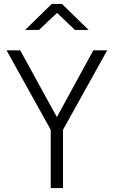

<svg xmlns="http://www.w3.org/2000/svg" viewBox="-20 -949 574 969"><path d="M298 0H236V-294L13 -695H82L267 -358L451 -695H521L298 -294ZM107 -798 241 -929H293L427 -798H358L268 -884L177 -798Z"/></svg>

Font: Titillium Web
Style: Light
Weight: 300
Version: Version 1.001;PS 57.000;hotconv 1.0.70;makeotf.lib2.5.55311